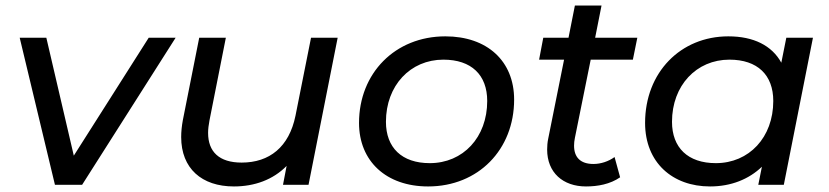

<svg xmlns="http://www.w3.org/2000/svg" viewBox="-20 -666 2989 692"><path d="M516 -530 246 -105 147 -530H51L178 0H276L613 -530Z M1101 -530 1045 -249C1022 -136 951 -80 851 -80C770 -80 730 -119 730 -187C730 -201 732 -216 735 -232L794 -530H698L639 -233C635 -211 633 -191 633 -172C633 -59 707 6 823 6C897 6 964 -18 1013 -68L1000 0H1092L1197 -530Z M1523 6C1704 6 1833 -127 1833 -307C1833 -446 1736 -535 1585 -535C1404 -535 1274 -402 1274 -223C1274 -85 1372 6 1523 6ZM1529 -78C1428 -78 1371 -134 1371 -227C1371 -358 1459 -451 1578 -451C1679 -451 1736 -396 1736 -302C1736 -171 1649 -78 1529 -78Z M2109 -451H2261L2277 -530H2125L2148 -646H2052L2029 -530H1938L1923 -451H2013L1956 -167C1953 -153 1952 -139 1952 -127C1952 -44 2009 6 2092 6C2134 6 2179 -2 2215 -27L2195 -100C2173 -84 2145 -75 2119 -75C2071 -75 2049 -100 2049 -141C2049 -150 2050 -159 2052 -169Z M2814 -530 2796 -440C2762 -502 2696 -535 2605 -535C2433 -535 2305 -405 2305 -223C2305 -80 2404 6 2539 6C2615 6 2679 -20 2726 -65L2713 0H2805L2910 -530ZM2560 -78C2459 -78 2402 -134 2402 -227C2402 -358 2490 -451 2609 -451C2710 -451 2767 -396 2767 -302C2767 -171 2680 -78 2560 -78Z"/></svg>

Font: AWKNG-Font Medium
Style: Italic
Weight: 500
Italic angle: -11.3°
Designer: Awakening Church
Foundry: Awakening Church
Version: Version 1.700;PS 001.700;hotconv 1.0.88;makeotf.lib2.5.64775